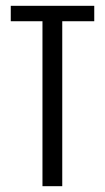

<svg xmlns="http://www.w3.org/2000/svg" viewBox="-20 -640 361 660"><path d="M126 -567H17V-620H304V-567H194V0H126Z"/></svg>

Font: Smooch Sans Medium
Style: Regular
Weight: 500
Designer: Robert E. Leuschke
Foundry: Robert E. Leuschke
Version: Version 1.010; ttfautohint (v1.8.3)